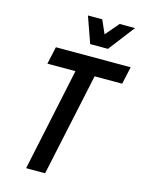

<svg xmlns="http://www.w3.org/2000/svg" viewBox="-133 -985 804 1064"><g transform="rotate(15 269.5 -453.0)"><path d="M88 -590 110 -690H539L517 -590H359L233 0H124L249 -590ZM236 -906H318L352 -829L418 -906H506L391 -756H289Z"/></g></svg>

Font: Radio Canada Condensed Medium
Style: Italic
Weight: 500
Width: 3
Italic angle: -12°
Designer: Charles Daoud, Etienne Aubert Bonn, Alexandre Saumier Demers, Jacques Le Bailly
Foundry: Radio-Canada
Version: Version 2.104; ttfautohint (v1.8.4.7-5d5b);gftools[0.9.28.de